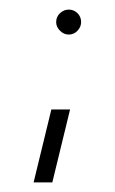

<svg xmlns="http://www.w3.org/2000/svg" viewBox="-20 -357 239 400"><path d="M50 23 87 -129H126L89 23ZM123 -285Q113 -285 105 -293Q97 -301 97 -311Q97 -322 105 -329.5Q113 -337 123 -337Q134 -337 141.5 -329.5Q149 -322 149 -311Q149 -301 141.5 -293Q134 -285 123 -285Z"/></svg>

Font: Stick No Bills ExtraLight
Style: Regular
Weight: 200
Designer: Kosala Senevirathne, Siva Puranthara, Lasantha Premarathna, Tharique Azeez
Foundry: mooniak
Version: Version 2.000